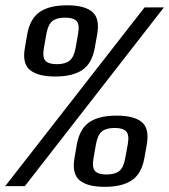

<svg xmlns="http://www.w3.org/2000/svg" viewBox="-40 -702 638 724"><path d="M168 -413.5Q102.5 -413.5 72.8 -438.2Q43 -463 54 -522.5L62.5 -572.5Q73.5 -632.5 110.2 -657.2Q147 -682 212.5 -682Q278.5 -682 307.8 -657.5Q337 -633 326.5 -572.5L317.5 -522.5Q307 -462.5 270.2 -438Q233.5 -413.5 168 -413.5ZM355 2.5Q289.5 2.5 260 -22.2Q230.5 -47 241 -106.5L249.5 -156.5Q260.5 -217 297.2 -241.5Q334 -266 399.5 -266Q465.5 -266 494.8 -241.5Q524 -217 513.5 -156.5L504.5 -106.5Q494 -47 457.2 -22.2Q420.5 2.5 355 2.5ZM-20.5 0 505 -674H578L53.5 0ZM361.5 -44Q393 -44 409.5 -57Q426 -70 432 -104.5L442 -159Q448 -193.5 435.8 -206.5Q423.5 -219.5 392.5 -219.5Q361 -219.5 344.8 -206.8Q328.5 -194 322 -159L312.5 -104.5Q306.5 -70 318.5 -57Q330.5 -44 361.5 -44ZM174.5 -460Q205.5 -460 222 -473Q238.5 -486 245 -520.5L254.5 -575Q261 -609.5 248.8 -622.5Q236.5 -635.5 205.5 -635.5Q174 -635.5 157.8 -622.8Q141.5 -610 135 -575L125.5 -520.5Q119.5 -486 131.2 -473Q143 -460 174.5 -460Z"/></svg>

Font: Anybody Medium
Style: Italic
Weight: 500
Italic angle: -10°
Designer: Tyler Finck
Foundry: Etcetera Type Company
Version: Version 1.010; ttfautohint (v1.8.3) -l 8 -r 50 -G 200 -x 14 